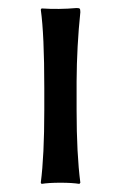

<svg xmlns="http://www.w3.org/2000/svg" viewBox="-20 -453 300 476"><path d="M89.8 -234.9Q89.8 -367.7 81.1 -429.2L83 -432.1Q126 -429.2 169.9 -433.1Q175.8 -433.1 177.5 -431.6Q179.2 -430.2 179.2 -422.9Q170.4 -338.9 169.9 -251V-180.2Q169.9 -71.3 179.2 0L176.8 2.9Q158.7 0 129.9 0Q101.1 0 83 2.9L81.1 0Q89.8 -66.9 89.8 -180.2Z"/></svg>

Font: Biolilbert
Style: Regular
Weight: 400
Designer: Philipp H. Poll
Foundry: Philipp H. Poll
Version: Version 1.1.0